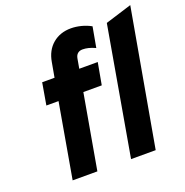

<svg xmlns="http://www.w3.org/2000/svg" viewBox="-129 -839 921 956"><g transform="rotate(-20 331.5 -361.0)"><path d="M95 0 164 -395H99.5L119.5 -511H185L199 -589Q209 -648 248.2 -681.2Q287.5 -714.5 345 -714.5Q371 -714.5 398.8 -707.5Q426.5 -700.5 450.5 -687L431 -579Q411.5 -588 395.2 -592Q379 -596 364 -596Q348 -596 338 -587.5Q328 -579 325 -562L316 -511H414L393 -395H295.5L226 0ZM404.5 0 523 -678.5 663 -722 535 0Z"/></g></svg>

Font: Overpass ExtraBold
Style: Italic
Weight: 800
Italic angle: -10°
Designer: Delve Withrington, Dave Bailey, Thomas Jockin
Foundry: Delve Fonts LLC
Version: Version 4.000